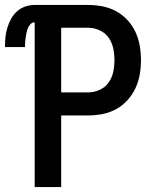

<svg xmlns="http://www.w3.org/2000/svg" viewBox="-36 -755 656 775"><path d="M104 0V-665Q94 -665 87 -657.5Q80 -650 76.5 -641Q73 -632 71 -622.5Q69 -613 67.5 -603.5Q66 -594 65.5 -584.5Q65 -575 65 -565H-16Q-16 -585 -14 -604.5Q-12 -624 -6.5 -642.5Q-1 -661 8.5 -678.5Q18 -696 32.5 -709Q47 -722 65.5 -728.5Q84 -735 104 -735H319Q348 -735 377 -729.5Q406 -724 432 -710Q458 -696 478 -674.5Q498 -653 510.5 -626.5Q523 -600 528 -571Q533 -542 533 -512Q533 -483 528 -454Q523 -425 510.5 -398.5Q498 -372 478 -350Q458 -328 432 -314Q406 -300 377 -294.5Q348 -289 319 -289H211V0ZM211 -382H319Q343 -382 365.5 -392Q388 -402 402 -421.5Q416 -441 421 -464.5Q426 -488 426 -512Q426 -536 421 -560Q416 -584 402 -603.5Q388 -623 365.5 -633Q343 -643 319 -643H211Z"/></svg>

Font: Iosevka SS04 Semibold Extended
Style: Regular
Weight: 600
Width: 7
Monospace: yes
Designer: Belleve Invis
Foundry: Belleve Invis
Version: Version 19.0.0; ttfautohint (v1.8.4)